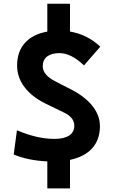

<svg xmlns="http://www.w3.org/2000/svg" viewBox="-20 -870 626 1046"><path d="M237.8 156.2V9.3Q132.8 4.4 54.7 -28.3L72.3 -160.2Q182.6 -113.3 276.9 -113.3Q329.1 -113.3 356.9 -131.8Q384.8 -150.4 384.8 -185.1Q384.8 -230.5 327.6 -257.3L228 -305.7Q154.3 -341.8 113.8 -395Q73.2 -448.2 73.2 -512.7Q73.2 -588.9 116 -636.5Q158.7 -684.1 237.8 -697.8V-849.6H361.3V-698.2Q457 -681.6 526.4 -615.7L437.5 -513.7Q367.7 -580.6 303.7 -580.6Q260.7 -580.6 236.8 -562.3Q212.9 -543.9 212.9 -509.3Q212.9 -462.9 277.8 -428.7L371.6 -380.4Q444.8 -342.3 484.6 -291.5Q524.4 -240.7 524.4 -182.6Q524.4 -109.4 482.4 -62.5Q440.4 -15.6 361.3 1V156.2Z"/></svg>

Font: CaskaydiaMono NF
Style: Bold
Weight: 700
Designer: Aaron Bell
Foundry: Saja Typeworks
Version: Version 2111.001; ttfautohint (v1.8.4);Nerd Fonts 3.1.1